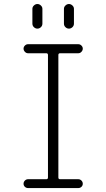

<svg xmlns="http://www.w3.org/2000/svg" viewBox="-20 -955 540 975"><path d="M304.7 -910.2Q304.7 -919.9 312.5 -927.2Q320.3 -934.6 330.1 -934.6Q339.8 -934.6 347.7 -927.2Q355.5 -919.9 355.5 -910.2V-835Q355.5 -824.2 347.7 -816.9Q339.8 -809.6 330.1 -809.6Q320.3 -809.6 312.5 -816.9Q304.7 -824.2 304.7 -835ZM144.5 -910.2Q144.5 -919.9 152.3 -927.2Q160.2 -934.6 169.9 -934.6Q179.7 -934.6 187.5 -927.2Q195.3 -919.9 195.3 -910.2V-835Q195.3 -824.2 187.5 -816.9Q179.7 -809.6 169.9 -809.6Q160.2 -809.6 152.3 -816.9Q144.5 -824.2 144.5 -835ZM214.8 -44.9Q223.6 -44.9 223.6 -53.7V-675.8Q223.6 -684.6 214.8 -684.6H122.1Q113.3 -684.6 106.4 -691.9Q99.6 -699.2 99.6 -708Q99.6 -716.8 106.4 -723.6Q113.3 -730.5 122.1 -730.5H377.9Q386.7 -730.5 393.6 -723.6Q400.4 -716.8 400.4 -708Q400.4 -699.2 393.6 -691.9Q386.7 -684.6 377.9 -684.6H285.2Q276.4 -684.6 276.4 -675.8V-53.7Q276.4 -44.9 285.2 -44.9H377.9Q386.7 -44.9 393.6 -38.1Q400.4 -31.2 400.4 -22Q400.4 -12.7 393.6 -6.3Q386.7 0 377.9 0H122.1Q113.3 0 106.4 -6.3Q99.6 -12.7 99.6 -22Q99.6 -31.2 106.4 -38.1Q113.3 -44.9 122.1 -44.9Z"/></svg>

Font: Rounded-X Mgen+ 2m light
Style: Regular
Weight: 200
Designer: [Source Han Sans]
Ryoko NISHIZUKA  (kana & ideographs); Paul D. Hunt (Latin, Greek & Cyrillic); Wenlong ZHANG  (bopomofo
Version: Version 1.059.20150602